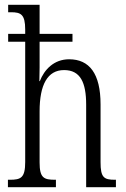

<svg xmlns="http://www.w3.org/2000/svg" viewBox="-20 -780 525 800"><path d="M13 0H213V-31H210C163 -31 145 -38 145 -103V-316C145 -427 178 -488 247 -488C315 -488 339 -436 339 -344V0H463V-31H459C413 -31 399 -40 399 -104V-345C399 -474 352 -533 268 -533C204 -533 164 -489 146 -442H144C144 -454 145 -479 145 -499V-606H282V-639H145V-760H14V-729H26C67 -729 85 -720 85 -657V-639H14V-606H85V-105C85 -39 67 -31 21 -31H13Z"/></svg>

Font: Noto Serif Tamil ExtraCondensed Light
Style: Italic
Weight: 300
Width: 2
Italic angle: -12°
Designer: Indian Type Foundry, Tom Grace, and the Monotype Design Team
Foundry: Monotype Imaging Inc.
Version: Version 2.003